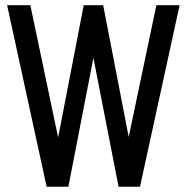

<svg xmlns="http://www.w3.org/2000/svg" viewBox="-20 -707 707 727"><path d="M156.6 0H238.9L333.7 -488L428.9 0H510.1L660.1 -687.3H572.1L467.3 -188.4L370.7 -687.3H297L200.1 -186.4L94.9 -687.3H6.9Z"/></svg>

Font: Secuela Black
Style: Regular
Weight: 900
Designer: Fernando Haro
Foundry: deFharo
Version: Version 1.704